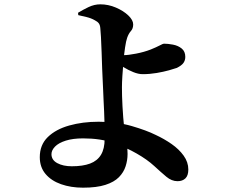

<svg xmlns="http://www.w3.org/2000/svg" viewBox="-20 -813 1040 888"><path d="M364 55Q308 55 262.5 39Q217 23 190.5 -8.5Q164 -40 164 -86Q164 -143 201 -179Q238 -215 300 -232.5Q362 -250 436 -250Q521 -250 589.5 -230Q658 -210 700 -189Q739 -171 773.5 -147Q808 -123 829.5 -93Q851 -63 851 -29Q851 -1 837.5 12Q824 25 801 25Q774 25 749.5 4.5Q725 -16 693 -45.5Q661 -75 612 -103Q565 -130 505.5 -151.5Q446 -173 364 -173Q317 -173 284 -162.5Q251 -152 234.5 -135Q218 -118 218 -100Q218 -73 245 -58.5Q272 -44 312 -44Q363 -44 396.5 -56.5Q430 -69 447 -97Q464 -125 464 -171Q464 -207 463.5 -238.5Q463 -270 461.5 -298Q460 -326 459 -350Q458 -374 457 -396.5Q456 -419 455 -440Q454 -460 452.5 -495.5Q451 -531 450 -570.5Q449 -610 447 -641Q445 -672 444 -682Q443 -697 437 -705Q431 -713 419 -719Q402 -729 379 -734.5Q356 -740 342 -743L341 -754Q362 -767 389 -780Q416 -793 444 -793Q481 -793 516 -778Q551 -763 573.5 -741.5Q596 -720 596 -700Q596 -681 585.5 -669.5Q575 -658 568 -638Q563 -624 558.5 -594Q554 -564 551 -529Q548 -494 546 -462Q544 -430 544 -410Q544 -392 544.5 -369.5Q545 -347 546.5 -321.5Q548 -296 550 -269Q552 -242 556 -216Q561 -183 565.5 -157.5Q570 -132 570 -101Q570 -72 561 -44Q552 -16 530 6.5Q508 29 467.5 42Q427 55 364 55ZM640 -470Q620 -470 596.5 -479.5Q573 -489 552 -502Q531 -515 517 -524L515 -562Q527 -560 536 -559Q545 -558 554 -558Q573 -558 609.5 -565Q646 -572 677 -584Q704 -595 719 -603Q734 -611 738 -611Q757 -611 780.5 -606.5Q804 -602 820.5 -588.5Q837 -575 837 -550Q837 -534 828.5 -522Q820 -510 798 -499Q787 -495 762 -488Q737 -481 705 -475.5Q673 -470 640 -470Z"/></svg>

Font: Noto Serif SC ExtraLight ExtraBold
Style: Regular
Weight: 800
Version: Version 2.002-H1;hotconv 1.1.0;makeotfexe 2.6.0